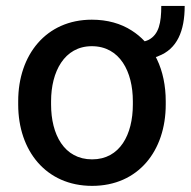

<svg xmlns="http://www.w3.org/2000/svg" viewBox="-20 -603 629 633"><path d="M40 -258.3C40 -106 131.8 9.8 283.7 9.8C436 9.8 526.4 -106 526.4 -258.3V-269.5C526.4 -320.3 516.6 -367.7 497.6 -407.2C496.1 -409.7 495.1 -412.6 493.7 -415C496.6 -415.5 499.5 -416.5 502 -418C564 -441.4 588.9 -501 588.9 -583.5H511.7C511.7 -527.8 503.9 -489.7 470.2 -471.7C466.3 -469.7 461.9 -468.3 457 -466.8C444.3 -480.5 430.2 -492.2 414.1 -502.4C378.4 -525.4 334 -538.1 282.7 -538.1C132.3 -538.1 40 -422.4 40 -269.5ZM148.4 -269.5C148.4 -366.2 191.9 -450.7 282.7 -450.7C375.5 -450.7 418 -366.2 418 -269.5V-258.3C418 -159.7 375.5 -77.6 283.7 -77.6C191.4 -77.6 148.4 -159.7 148.4 -258.3Z"/></svg>

Font: Bert Sans Medium
Style: Regular
Weight: 500
Designer: Christian Robertson (Google), Cristiano Sobral
Foundry: Google, Cristiano Sobral
Version: Version 3.101